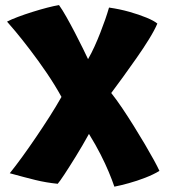

<svg xmlns="http://www.w3.org/2000/svg" viewBox="-20 -692 658 737"><path d="M216 -320Q191 -365.5 159 -412.5Q127 -459.5 95.2 -501Q63.5 -542.5 39.5 -571.2Q15.5 -600 7 -609Q23 -617.5 49 -627.2Q75 -637 104.5 -646.2Q134 -655.5 161 -662.5Q188 -669.5 206.5 -672.5Q218.5 -656 234.8 -627.2Q251 -598.5 267.8 -566.2Q284.5 -534 298 -506.5Q311.5 -479 318 -465Q331.5 -488.5 343.2 -514.5Q355 -540.5 365.2 -566.8Q375.5 -593 384 -617.5Q392.5 -642 398.5 -663Q440 -657 477 -646.5Q514 -636 542.5 -624.2Q571 -612.5 584 -601.5Q573.5 -576.5 552.2 -542Q531 -507.5 504.5 -469.8Q478 -432 452.5 -396.8Q427 -361.5 407 -335Q426.5 -310.5 448.8 -277.5Q471 -244.5 493.5 -208.5Q516 -172.5 536 -138.5Q556 -104.5 570.8 -77.5Q585.5 -50.5 592 -36Q569 -22 537.5 -9.8Q506 2.5 474.2 11.2Q442.5 20 419 24.5Q410 -2 397.2 -32.5Q384.5 -63 366.2 -99Q348 -135 321.5 -178Q309 -155.5 296.2 -133.5Q283.5 -111.5 271 -91.5Q258.5 -71.5 247.5 -54Q236.5 -36.5 227.2 -22.5Q218 -8.5 211.5 0.5Q205 9.5 201.5 13.5Q157 9 116.2 -1Q75.5 -11 17.5 -27Q40 -55 65.8 -90.5Q91.5 -126 118 -165Q144.5 -204 169.8 -243.5Q195 -283 216 -320Z"/></svg>

Font: Grandstander Thin ExtraBold
Style: Regular
Weight: 800
Version: Version 1.200